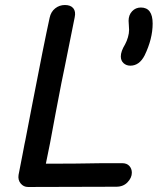

<svg xmlns="http://www.w3.org/2000/svg" viewBox="-20 -745 629 766"><path d="M92 1 444 0Q472 0 489 -18Q506 -36 506 -56Q506 -72 496 -83Q486 -94 467 -94Q353 -94 323 -93Q297 -92 163 -92Q177 -156 202 -294Q230 -442 238 -477L278 -676Q283 -699 272.5 -712Q262 -725 239 -725Q217 -725 200 -711.5Q183 -698 178 -674Q156 -574 108 -325L81 -185Q81 -185 78 -171Q75 -157 70 -129L54 -47Q51 -27 62.5 -13Q74 1 92 1ZM500 -483Q536 -483 557 -524Q589 -590 589 -651Q589 -715 542 -715Q521 -715 507 -700Q493 -685 493 -662Q493 -653 494 -645Q495 -636 495 -626Q495 -612 490.5 -596.5Q486 -581 479 -568Q462 -540 462 -520Q462 -503 473 -493Q484 -483 500 -483Z"/></svg>

Font: Balsamiq Sans
Style: Italic
Weight: 400
Italic angle: -12°
Designer: Michael Angeles
Foundry: Balsamiq SRL
Version: Version 1.020; ttfautohint (v1.8.4.7-5d5b);gftools[0.9.26]